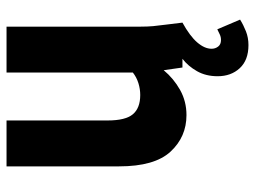

<svg xmlns="http://www.w3.org/2000/svg" viewBox="-114 -450 762 573"><g transform="rotate(-90 266.5 -164.0)"><path d="M56 -189V-525H193V-223Q193 -170 211.5 -148Q230 -126 269 -126Q287 -126 304.5 -131.5Q322 -137 336 -148V-525H473V-125Q473 -104 474.5 -87.5Q476 -71 479 -49L485 0H351L343 -56Q318 -26 284 -7Q250 12 209 12Q144 12 100 -35.5Q56 -83 56 -189ZM325 105Q325 70 340 43.5Q355 17 377 0H485Q445 22 426 44Q407 66 407 87Q407 98 413.5 106.5Q420 115 433 115Q442 115 449.5 111.5Q457 108 465 104L494 172Q478 182 459 189.5Q440 197 418 197Q373 197 349 171Q325 145 325 105Z"/></g></svg>

Font: Radio Canada Condensed
Style: Bold
Weight: 700
Width: 3
Designer: Charles Daoud, Etienne Aubert Bonn, Alexandre Saumier Demers, Jacques Le Bailly
Foundry: Radio-Canada
Version: Version 2.104; ttfautohint (v1.8.4.7-5d5b);gftools[0.9.28.de